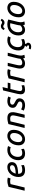

<svg xmlns="http://www.w3.org/2000/svg" viewBox="2447 -3226 980 5914"><g transform="rotate(-90 2937.0 -269.0)"><path d="M20 0 139 -495Q179 -510 228 -521Q277 -532 330 -532Q353 -532 378.5 -528.5Q404 -525 424 -517L396 -433Q376 -439 356 -442.5Q336 -446 309 -446Q288 -446 265.5 -442.5Q243 -439 223 -433L119 0Z M650 13Q574 13 528 -13.5Q482 -40 462 -85.5Q442 -131 442 -189Q442 -254 463 -315Q484 -376 523.5 -425.5Q563 -475 619.5 -504Q676 -533 747 -533Q817 -533 858.5 -496Q900 -459 900 -395Q900 -321 854.5 -279Q809 -237 727.5 -220Q646 -203 540 -199Q540 -196 540 -193Q540 -190 540 -188Q543 -149 555 -123.5Q567 -98 594.5 -85.5Q622 -73 669 -73Q703 -73 738 -81Q773 -89 803 -106L811 -23Q780 -7 738 3Q696 13 650 13ZM547 -276Q649 -279 705 -293.5Q761 -308 783.5 -331.5Q806 -355 806 -385Q806 -418 786.5 -434.5Q767 -451 733 -451Q688 -451 650 -427.5Q612 -404 585.5 -364Q559 -324 547 -276Z M1161 13Q1092 13 1047.5 -14Q1003 -41 981.5 -87.5Q960 -134 960 -194Q960 -262 981.5 -323Q1003 -384 1043.5 -431.5Q1084 -479 1142.5 -506Q1201 -533 1275 -533Q1310 -533 1339.5 -527.5Q1369 -522 1395 -511L1359 -429Q1337 -437 1315 -442Q1293 -447 1268 -447Q1221 -447 1183 -428.5Q1145 -410 1117.5 -376.5Q1090 -343 1076 -299Q1062 -255 1062 -204Q1062 -145 1089 -109.5Q1116 -74 1180 -74Q1217 -74 1251.5 -84Q1286 -94 1302 -104L1311 -21Q1288 -8 1249.5 2.5Q1211 13 1161 13Z M1605 13Q1550 13 1507.5 -10Q1465 -33 1441.5 -76Q1418 -119 1418 -179Q1418 -259 1441.5 -324Q1465 -389 1505 -435.5Q1545 -482 1597.5 -507.5Q1650 -533 1708 -533Q1764 -533 1806 -510Q1848 -487 1871.5 -444.5Q1895 -402 1895 -342Q1895 -262 1872 -196.5Q1849 -131 1809 -84.5Q1769 -38 1716.5 -12.5Q1664 13 1605 13ZM1613 -73Q1641 -73 1667.5 -85Q1694 -97 1717.5 -119.5Q1741 -142 1758.5 -174Q1776 -206 1786.5 -246Q1797 -286 1797 -333Q1797 -388 1770.5 -417.5Q1744 -447 1700 -447Q1672 -447 1645.5 -435Q1619 -423 1595.5 -400.5Q1572 -378 1554.5 -346Q1537 -314 1527 -274Q1517 -234 1517 -187Q1517 -132 1543 -102.5Q1569 -73 1613 -73Z M1952 0 2072 -500Q2109 -511 2155 -521Q2201 -531 2259 -531Q2342 -531 2384.5 -497.5Q2427 -464 2436 -404.5Q2445 -345 2426 -268L2362 0H2263L2322 -249Q2332 -290 2337 -325.5Q2342 -361 2336.5 -388Q2331 -415 2308.5 -430Q2286 -445 2242 -445Q2220 -445 2198 -442Q2176 -439 2155 -435L2050 0Z M2653 13Q2598 13 2556 0.5Q2514 -12 2487 -27L2524 -108Q2553 -92 2584.5 -82Q2616 -72 2657 -72Q2691 -72 2716 -80.5Q2741 -89 2754 -105Q2767 -121 2767 -145Q2767 -165 2759 -178Q2751 -191 2734 -201.5Q2717 -212 2694 -223Q2665 -237 2637 -254Q2609 -271 2591 -298Q2573 -325 2573 -367Q2573 -423 2600.5 -459.5Q2628 -496 2675.5 -514.5Q2723 -533 2783 -533Q2824 -533 2859.5 -525Q2895 -517 2922 -505L2886 -425Q2865 -436 2836 -443Q2807 -450 2777 -450Q2751 -450 2726.5 -443.5Q2702 -437 2686.5 -420.5Q2671 -404 2671 -376Q2671 -356 2681 -343Q2691 -330 2708.5 -320Q2726 -310 2746 -300Q2782 -282 2809 -264Q2836 -246 2850.5 -220.5Q2865 -195 2865 -156Q2865 -104 2838.5 -66Q2812 -28 2764.5 -7.5Q2717 13 2653 13Z M3136 12Q3079 12 3046.5 -6.5Q3014 -25 3001 -57.5Q2988 -90 2990 -132Q2992 -174 3003 -222L3109 -664L3212 -681L3173 -521H3349L3329 -438H3153L3099 -213Q3090 -177 3089.5 -145Q3089 -113 3105.5 -93.5Q3122 -74 3164 -74Q3192 -74 3215.5 -80Q3239 -86 3264 -96L3271 -15Q3243 -4 3209 4Q3175 12 3136 12Z M3360 0 3479 -495Q3519 -510 3568 -521Q3617 -532 3670 -532Q3693 -532 3718.5 -528.5Q3744 -525 3764 -517L3736 -433Q3716 -439 3696 -442.5Q3676 -446 3649 -446Q3628 -446 3605.5 -442.5Q3583 -439 3563 -433L3459 0Z M3940 12Q3879 12 3844.5 -10Q3810 -32 3795.5 -69.5Q3781 -107 3782.5 -154.5Q3784 -202 3797 -253L3861 -521H3960L3900 -271Q3892 -235 3885.5 -200.5Q3879 -166 3881.5 -137Q3884 -108 3902 -91Q3920 -74 3960 -74Q3997 -74 4027 -88.5Q4057 -103 4085 -133Q4085 -151 4088 -171Q4091 -191 4096 -212Q4101 -233 4105 -250L4171 -521H4270L4194 -209Q4186 -173 4183 -139.5Q4180 -106 4186 -73Q4192 -40 4205 -7L4112 7Q4106 -5 4101.5 -19Q4097 -33 4093 -48Q4061 -19 4023.5 -3.5Q3986 12 3940 12Z M4456 201Q4435 201 4414.5 197Q4394 193 4373 185L4399 125Q4410 130 4424.5 133.5Q4439 137 4452 137Q4474 137 4486.5 130Q4499 123 4499 109Q4499 95 4489.5 86Q4480 77 4451 66Q4458 52 4468.5 37Q4479 22 4489 8Q4413 -6 4376.5 -61Q4340 -116 4340 -194Q4340 -262 4361.5 -323Q4383 -384 4423.5 -431.5Q4464 -479 4522.5 -506Q4581 -533 4655 -533Q4690 -533 4719.5 -527.5Q4749 -522 4775 -511L4739 -429Q4717 -437 4695 -442Q4673 -447 4648 -447Q4601 -447 4563 -428.5Q4525 -410 4497.5 -376.5Q4470 -343 4456 -299Q4442 -255 4442 -204Q4442 -145 4469 -109.5Q4496 -74 4560 -74Q4597 -74 4631.5 -84Q4666 -94 4682 -104L4691 -21Q4669 -9 4633 1Q4597 11 4552 13Q4547 20 4542 27.5Q4537 35 4534 41Q4557 52 4567.5 68Q4578 84 4578 106Q4578 137 4561 158.5Q4544 180 4516.5 190.5Q4489 201 4456 201Z M4973 13Q4921 13 4882.5 -10.5Q4844 -34 4823 -79.5Q4802 -125 4802 -188Q4802 -264 4827 -327Q4852 -390 4897.5 -436Q4943 -482 5004.5 -507.5Q5066 -533 5139 -533Q5157 -533 5182.5 -531Q5208 -529 5237 -523Q5266 -517 5293 -504L5221 -209Q5212 -173 5209.5 -139.5Q5207 -106 5212.5 -73Q5218 -40 5232 -7L5139 7Q5133 -5 5128 -18.5Q5123 -32 5120 -47Q5088 -18 5051 -2.5Q5014 13 4973 13ZM4992 -73Q5025 -73 5054 -88Q5083 -103 5111 -133Q5112 -159 5118.5 -191Q5125 -223 5131 -250L5179 -441Q5163 -444 5149.5 -445.5Q5136 -447 5121 -447Q5071 -447 5030.5 -426.5Q4990 -406 4960.5 -371Q4931 -336 4916 -292Q4901 -248 4901 -201Q4901 -156 4912 -127.5Q4923 -99 4943.5 -86Q4964 -73 4992 -73ZM5016 -614 4968 -643Q4987 -683 5015 -707.5Q5043 -732 5091 -732Q5116 -732 5134 -723Q5152 -714 5168.5 -704.5Q5185 -695 5206 -695Q5224 -695 5237.5 -705.5Q5251 -716 5267 -739L5315 -709Q5296 -670 5268.5 -645Q5241 -620 5192 -620Q5167 -620 5149 -629.5Q5131 -639 5114.5 -648.5Q5098 -658 5077 -658Q5058 -658 5045.5 -647.5Q5033 -637 5016 -614Z M5548 13Q5493 13 5450.5 -10Q5408 -33 5384.5 -76Q5361 -119 5361 -179Q5361 -259 5384.5 -324Q5408 -389 5448 -435.5Q5488 -482 5540.5 -507.5Q5593 -533 5651 -533Q5707 -533 5749 -510Q5791 -487 5814.5 -444.5Q5838 -402 5838 -342Q5838 -262 5815 -196.5Q5792 -131 5752 -84.5Q5712 -38 5659.5 -12.5Q5607 13 5548 13ZM5556 -73Q5584 -73 5610.5 -85Q5637 -97 5660.5 -119.5Q5684 -142 5701.5 -174Q5719 -206 5729.5 -246Q5740 -286 5740 -333Q5740 -388 5713.5 -417.5Q5687 -447 5643 -447Q5615 -447 5588.5 -435Q5562 -423 5538.5 -400.5Q5515 -378 5497.5 -346Q5480 -314 5470 -274Q5460 -234 5460 -187Q5460 -132 5486 -102.5Q5512 -73 5556 -73Z"/></g></svg>

Font: Ubuntu Sans Medium
Style: Italic
Weight: 500
Italic angle: -13.5°
Designer: Dalton Maag Ltd
Foundry: Dalton Maag Ltd
Version: Version 1.006